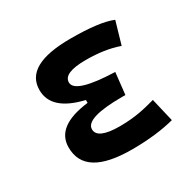

<svg xmlns="http://www.w3.org/2000/svg" viewBox="-122 -665 831 813"><g transform="rotate(-30 293.0 -258.5)"><path d="M305.7 9.8C389.2 9.8 459.5 0.5 512.7 -13.7L485.8 -127.9C442.9 -116.7 392.6 -101.1 309.6 -101.1C236.8 -101.1 200.2 -117.2 200.2 -148.9C200.2 -185.5 260.3 -204.1 379.9 -204.1H395.5L407.2 -310.1C278.8 -314.5 214.8 -334 214.8 -369.6C214.8 -400.9 251.5 -416.5 324.2 -416.5C385.7 -416.5 439 -408.7 485.8 -392.1L517.6 -501.5C475.6 -519 408.2 -527.3 313.5 -527.3C164.6 -527.3 90.8 -486.3 90.8 -403.8C90.8 -337.4 140.1 -293 240.2 -269.5V-255.4C130.4 -242.2 76.2 -201.2 76.2 -131.8C76.2 -36.6 151.9 9.8 305.7 9.8Z"/></g></svg>

Font: Cascadia Code NF SemiBold
Style: Regular
Weight: 600
Monospace: yes
Designer: Aaron Bell
Foundry: Saja Typeworks
Version: Version 2404.023